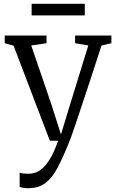

<svg xmlns="http://www.w3.org/2000/svg" viewBox="-20 -741 613 1011"><path d="M127.5 250Q114 250 101.8 248Q89.5 246 83.5 243V168Q89.5 171 102.8 172.5Q116 174 129 174Q147.5 174 166.5 168Q185.5 162 205.2 144.2Q225 126.5 245.5 91.8Q266 57 286 0H242.5L51.5 -500.5L5 -513.5V-554H225V-513.5L144.5 -501.5L249.5 -194.5L301 -33L350.5 -195.5L445 -501.5L375.5 -513.5V-554H566.5V-513.5L514.5 -501.5Q479.5 -393 452.8 -312.2Q426 -231.5 407 -174.2Q388 -117 375.2 -79Q362.5 -41 354 -18.2Q345.5 4.5 340.5 16Q309.5 92.5 281.8 144.8Q254 197 218.2 223.5Q182.5 250 127.5 250ZM426.5 -721V-660H146.5V-721Z"/></svg>

Font: Merriweather 20pt Light
Style: Regular
Weight: 300
Version: Version 2.100